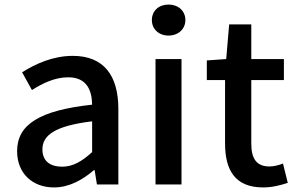

<svg xmlns="http://www.w3.org/2000/svg" viewBox="-20 -809 1298 842"><path d="M217 13C283 13 342 -20 392 -63H395L405 0H499V-331C499 -477 436 -564 299 -564C211 -564 134 -528 77 -492L120 -414C167 -444 221 -470 279 -470C360 -470 383 -414 384 -350C155 -325 55 -264 55 -146C55 -49 122 13 217 13ZM252 -78C203 -78 166 -100 166 -154C166 -216 221 -257 384 -277V-142C339 -101 300 -78 252 -78Z M662 0H776V-550H662ZM719 -653C761 -653 793 -681 793 -721C793 -762 761 -789 719 -789C677 -789 646 -762 646 -721C646 -681 677 -653 719 -653Z M1134 13C1174 13 1211 3 1242 -7L1221 -92C1205 -85 1181 -79 1162 -79C1105 -79 1082 -113 1082 -179V-458H1225V-550H1082V-702H985L972 -550L887 -544V-458H967V-180C967 -64 1010 13 1134 13Z"/></svg>

Font: Noto Sans CJK KR Medium
Style: Regular
Weight: 500
Designer: Ryoko NISHIZUKA (kana & ideographs); Paul D. Hunt (Latin, Greek & Cyrillic); Wenlong ZHANG (bopomofo); Sandoll Communica
Foundry: Adobe Systems Incorporated
Version: Version 1.004;PS 1.004;hotconv 1.0.82;makeotf.lib2.5.63406